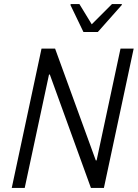

<svg xmlns="http://www.w3.org/2000/svg" viewBox="-20 -928 680 948"><path d="M38 0 185 -688H252L453 -136H457L575 -688H640L493 0H429L226 -560H222L102 0ZM392 -770 328 -903 329 -908H372L433 -808L533 -908H582L581 -903L463 -770Z"/></svg>

Font: Saira Semi Condensed Light
Style: Italic
Weight: 300
Width: 4
Italic angle: -12°
Designer: Hector Gatti with collaboration of the Omnibus-Type team
Foundry: Omnibus-Type
Version: Version 1.001; ttfautohint (v1.8)